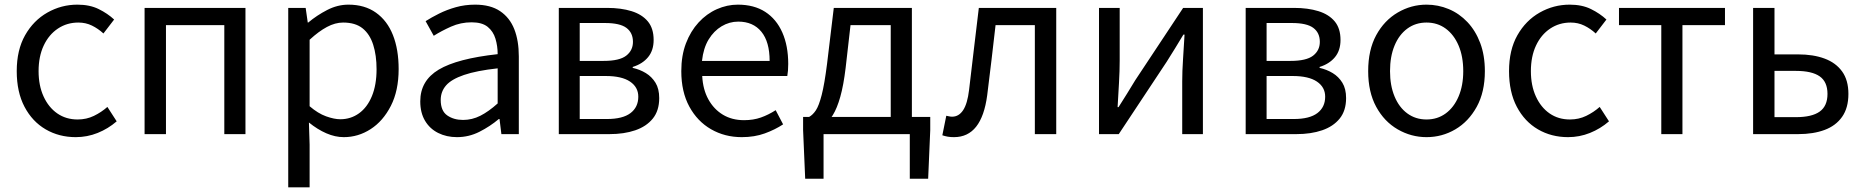

<svg xmlns="http://www.w3.org/2000/svg" viewBox="-20 -577 8018 826"><path d="M306 13Q234 13 176.5 -20.5Q119 -54 85.5 -117.5Q52 -181 52 -271Q52 -362 88 -425.5Q124 -489 184 -523Q244 -557 313 -557Q366 -557 404.5 -538Q443 -519 471 -493L425 -433Q402 -454 375.5 -467Q349 -480 317 -480Q268 -480 229 -454Q190 -428 168 -381Q146 -334 146 -271Q146 -209 167.5 -162Q189 -115 226.5 -89Q264 -63 314 -63Q352 -63 384 -78.5Q416 -94 442 -117L482 -55Q445 -23 400 -5Q355 13 306 13Z M602 0V-543H1036V0H945V-469H694V0Z M1220 229V-543H1295L1304 -480H1306Q1343 -511 1387.5 -534Q1432 -557 1479 -557Q1549 -557 1597.5 -522.5Q1646 -488 1670.5 -426Q1695 -364 1695 -280Q1695 -187 1661.5 -121.5Q1628 -56 1574.5 -21.5Q1521 13 1459 13Q1422 13 1384 -3.5Q1346 -20 1309 -50L1312 45V229ZM1444 -64Q1489 -64 1524.5 -89.5Q1560 -115 1580 -163.5Q1600 -212 1600 -279Q1600 -339 1585.5 -384.5Q1571 -430 1540 -455Q1509 -480 1456 -480Q1422 -480 1386.5 -461Q1351 -442 1312 -406V-120Q1348 -89 1383 -76.5Q1418 -64 1444 -64Z M1946 13Q1901 13 1865 -5Q1829 -23 1808.5 -57.5Q1788 -92 1788 -141Q1788 -230 1867.5 -277.5Q1947 -325 2121 -344Q2121 -379 2111.5 -410.5Q2102 -442 2078 -461.5Q2054 -481 2009 -481Q1962 -481 1920.5 -462.5Q1879 -444 1846 -423L1811 -486Q1836 -502 1869 -518.5Q1902 -535 1941 -546Q1980 -557 2024 -557Q2090 -557 2131.5 -529Q2173 -501 2192.5 -451.5Q2212 -402 2212 -334V0H2137L2129 -65H2126Q2088 -33 2042.5 -10Q1997 13 1946 13ZM1972 -61Q2011 -61 2046.5 -79Q2082 -97 2121 -132V-283Q2030 -273 1976 -254.5Q1922 -236 1899 -209.5Q1876 -183 1876 -147Q1876 -100 1904 -80.5Q1932 -61 1972 -61Z M2384 0V-543H2592Q2652 -543 2697 -529Q2742 -515 2767 -485Q2792 -455 2792 -405Q2792 -360 2768 -331Q2744 -302 2702 -289V-285Q2733 -278 2758.5 -262.5Q2784 -247 2800 -221Q2816 -195 2816 -155Q2816 -101 2788.5 -67Q2761 -33 2713 -16.5Q2665 0 2602 0ZM2474 -315H2577Q2645 -315 2674 -337.5Q2703 -360 2703 -397Q2703 -436 2675 -457Q2647 -478 2583 -478H2474ZM2474 -65H2591Q2659 -65 2692.5 -90.5Q2726 -116 2726 -161Q2726 -202 2690.5 -226Q2655 -250 2586 -250H2474Z M3171 13Q3098 13 3039 -21Q2980 -55 2945.5 -118.5Q2911 -182 2911 -271Q2911 -338 2931 -390.5Q2951 -443 2985.5 -480.5Q3020 -518 3064 -537.5Q3108 -557 3154 -557Q3224 -557 3272 -526Q3320 -495 3345.5 -437.5Q3371 -380 3371 -302Q3371 -287 3370 -274Q3369 -261 3367 -250H3001Q3004 -192 3027.5 -149.5Q3051 -107 3090 -83.5Q3129 -60 3181 -60Q3221 -60 3253.5 -71.5Q3286 -83 3317 -103L3349 -42Q3314 -19 3270 -3Q3226 13 3171 13ZM3000 -315H3291Q3291 -397 3255.5 -440.5Q3220 -484 3156 -484Q3118 -484 3084.5 -464Q3051 -444 3028.5 -407Q3006 -370 3000 -315Z M3523 0V192H3444L3435 -17V-74H3982V-17L3973 192H3894V0ZM3812 -28V-469H3639L3618 -285Q3609 -210 3595 -160.5Q3581 -111 3563 -82Q3545 -53 3524.5 -39Q3504 -25 3483 -21L3461 -74Q3477 -83 3490 -102.5Q3503 -122 3515 -168.5Q3527 -215 3538 -302L3567 -543H3903V-28Z M4084 13Q4069 13 4057.5 11Q4046 9 4034 5L4051 -79Q4057 -78 4063 -76.5Q4069 -75 4076 -75Q4105 -75 4123.5 -103Q4142 -131 4149 -190Q4160 -279 4170 -367.5Q4180 -456 4191 -543H4524V0H4432V-469H4263Q4254 -393 4245.5 -318.5Q4237 -244 4227 -167Q4215 -77 4179.5 -32Q4144 13 4084 13Z M4708 0V-543H4797V-316Q4797 -273 4794 -220.5Q4791 -168 4788 -116H4792Q4808 -141 4828.5 -174Q4849 -207 4864 -232L5070 -543H5155V0H5066V-227Q5066 -270 5069.5 -322.5Q5073 -375 5076 -428H5071Q5056 -403 5035.5 -369.5Q5015 -336 4999 -311L4793 0Z M5339 0V-543H5547Q5607 -543 5652 -529Q5697 -515 5722 -485Q5747 -455 5747 -405Q5747 -360 5723 -331Q5699 -302 5657 -289V-285Q5688 -278 5713.5 -262.5Q5739 -247 5755 -221Q5771 -195 5771 -155Q5771 -101 5743.5 -67Q5716 -33 5668 -16.5Q5620 0 5557 0ZM5429 -315H5532Q5600 -315 5629 -337.5Q5658 -360 5658 -397Q5658 -436 5630 -457Q5602 -478 5538 -478H5429ZM5429 -65H5546Q5614 -65 5647.5 -90.5Q5681 -116 5681 -161Q5681 -202 5645.5 -226Q5610 -250 5541 -250H5429Z M6117 13Q6051 13 5993 -20.5Q5935 -54 5900.5 -117.5Q5866 -181 5866 -271Q5866 -362 5900.5 -425.5Q5935 -489 5993 -523Q6051 -557 6117 -557Q6167 -557 6212.5 -538Q6258 -519 6293 -482Q6328 -445 6348 -392Q6368 -339 6368 -271Q6368 -181 6333 -117.5Q6298 -54 6241 -20.5Q6184 13 6117 13ZM6117 -63Q6164 -63 6199.5 -89Q6235 -115 6255 -162Q6275 -209 6275 -271Q6275 -334 6255 -381Q6235 -428 6199.5 -454Q6164 -480 6117 -480Q6070 -480 6034.5 -454Q5999 -428 5979.5 -381Q5960 -334 5960 -271Q5960 -209 5979.5 -162Q5999 -115 6034.5 -89Q6070 -63 6117 -63Z M6726 13Q6654 13 6596.5 -20.5Q6539 -54 6505.5 -117.5Q6472 -181 6472 -271Q6472 -362 6508 -425.5Q6544 -489 6604 -523Q6664 -557 6733 -557Q6786 -557 6824.5 -538Q6863 -519 6891 -493L6845 -433Q6822 -454 6795.5 -467Q6769 -480 6737 -480Q6688 -480 6649 -454Q6610 -428 6588 -381Q6566 -334 6566 -271Q6566 -209 6587.5 -162Q6609 -115 6646.5 -89Q6684 -63 6734 -63Q6772 -63 6804 -78.5Q6836 -94 6862 -117L6902 -55Q6865 -23 6820 -5Q6775 13 6726 13Z M7127 0V-469H6945V-543H7401V-469H7218V0Z M7522 0V-543H7614V-343H7716Q7781 -343 7829.5 -325Q7878 -307 7905 -269.5Q7932 -232 7932 -173Q7932 -113 7905 -74.5Q7878 -36 7829.5 -18Q7781 0 7716 0ZM7614 -73H7706Q7775 -73 7808.5 -97Q7842 -121 7842 -173Q7842 -225 7808.5 -248.5Q7775 -272 7706 -272H7614Z"/></svg>

Font: Noto Sans TC
Style: Regular
Weight: 400
Designer: Ryoko NISHIZUKA  (kana, bopomofo & ideographs); Paul D. Hunt (Latin, Greek & Cyrillic); Sandoll Communications , Soo-you
Foundry: Adobe
Version: Version 2.004-H2;hotconv 1.0.118;makeotfexe 2.5.65603